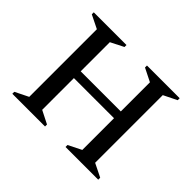

<svg xmlns="http://www.w3.org/2000/svg" viewBox="-142 -880 1100 1100"><g transform="rotate(45 408.0 -330.0)"><path d="M60 0V-16L141 -56V-604L60 -644V-660H325V-644L246 -604V-368H571V-604L491 -644V-660H756V-644L675 -604V-56L756 -16V0H491V-16L571 -56V-313H246V-56L325 -16V0Z"/></g></svg>

Font: Spectral Medium
Style: Regular
Weight: 500
Designer: Jean-Baptiste Levee
Foundry: Production Type
Version: Version 2.001